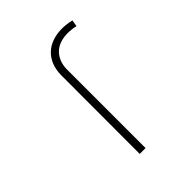

<svg xmlns="http://www.w3.org/2000/svg" viewBox="-210 -892 1020 1020"><g transform="rotate(-45 300.0 -381.5)"><path d="M247.1 0H291V-590.3Q291 -621.6 301 -646.5Q311 -671.4 328.6 -689Q346.2 -706.1 371.1 -715.1Q396 -724.1 426.8 -724.6Q443.4 -724.6 459 -722.9Q474.6 -721.2 489.7 -717.8L495.6 -754.4Q477.5 -758.8 459.5 -761Q441.4 -763.2 422.9 -763.2Q383.8 -762.7 351.6 -751Q319.3 -739.3 296.4 -717.3Q273.4 -695.3 260.7 -663.1Q248 -630.9 247.6 -590.3Z"/></g></svg>

Font: Roboto Mono ExtraLight
Style: Regular
Weight: 250
Monospace: yes
Designer: Google
Version: Version 3.000